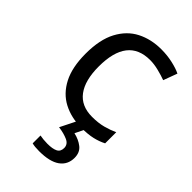

<svg xmlns="http://www.w3.org/2000/svg" viewBox="-236 -629 952 952"><g transform="rotate(45 240.0 -153.0)"><path d="M300 10Q229 10 173.5 -19Q118 -48 86.5 -109Q55 -170 55 -265Q55 -364 88 -426Q121 -488 177.5 -517Q234 -546 306 -546Q347 -546 385 -537.5Q423 -529 447 -517L420 -444Q396 -453 364 -461Q332 -469 304 -469Q146 -469 146 -266Q146 -169 184.5 -117.5Q223 -66 299 -66Q343 -66 376.5 -75Q410 -84 438 -97V-19Q411 -5 378.5 2.5Q346 10 300 10ZM382 139Q382 187 345 213.5Q308 240 234 240Q202 240 184 235V180Q193 182 208 183.5Q223 185 237 185Q273 185 292 175.5Q311 166 311 141Q311 115 284.5 103Q258 91 220 86L263 0H321L295 53Q331 61 356.5 81Q382 101 382 139Z"/></g></svg>

Font: Noto Sans Nushu
Style: Regular
Weight: 400
Designer: Lisa Huang
Foundry: Lisa Huang
Version: Version 1.003; ttfautohint (v1.8.4.7-5d5b)